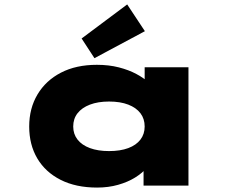

<svg xmlns="http://www.w3.org/2000/svg" viewBox="-20 -839 1070 868"><path d="M419 9Q323 9 254 -26Q185 -61 148.5 -123Q112 -185 112 -267Q112 -349 149.5 -412Q187 -475 255.5 -510.5Q324 -546 418 -546Q472 -546 517 -534.5Q562 -523 596.5 -504.5Q631 -486 653 -465Q675 -444 682 -426L634 -417V-535H832V0H629V-151L670 -132Q666 -107 645 -82Q624 -57 591 -36.5Q558 -16 514 -3.5Q470 9 419 9ZM473 -156Q524 -156 560 -169.5Q596 -183 615 -208Q634 -233 634 -267Q634 -302 615 -327Q596 -352 560 -366Q524 -380 473 -380Q423 -380 386.5 -366Q350 -352 330.5 -327Q311 -302 311 -267Q311 -233 330.5 -208Q350 -183 386.5 -169.5Q423 -156 473 -156ZM407 -576 349 -665 555 -819 635 -698Z"/></svg>

Font: Lexend Zetta Black
Style: Regular
Weight: 900
Designer: Bonnie Shaver-Troup, Thomas Jockin
Foundry: Lexend
Version: Version 1.007